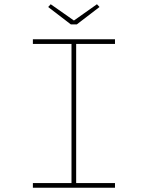

<svg xmlns="http://www.w3.org/2000/svg" viewBox="-20 -885 697 905"><path d="M135 0V-22H317V-678H135V-700H522V-678H339V-22H522V0ZM314 -770 207 -852 219 -865 336 -783H321L437 -865L449 -852L342 -770Z"/></svg>

Font: Lexend Peta Thin
Style: Regular
Weight: 250
Version: Version 1.007